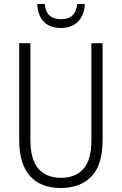

<svg xmlns="http://www.w3.org/2000/svg" viewBox="-20 -930 609 960"><path d="M493 -230Q493 -105 437 -47.5Q381 10 284 10Q184 10 130 -50Q76 -110 76 -230V-714H132V-231Q132 -132 172 -86.5Q212 -41 285 -41Q357 -41 397 -85.5Q437 -130 437 -230V-714H493ZM404 -910Q402 -854 370 -822Q338 -790 284 -790Q231 -790 200 -820.5Q169 -851 166 -910H204Q210 -834 285 -834Q359 -834 366 -910Z"/></svg>

Font: Noto Sans Lao Looped Condensed Light
Style: Regular
Weight: 300
Width: 3
Designer: Mark Frömberg, Ben Mitchell
Foundry: The Fontpad Ltd
Version: Version 1.002; ttfautohint (v1.8.4.7-5d5b)